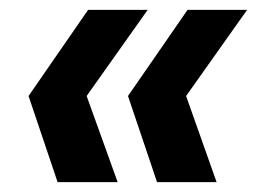

<svg xmlns="http://www.w3.org/2000/svg" viewBox="-20 -490 525 390"><path d="M38 -295 159 -470H280L156 -295L219 -120H97ZM240 -295 361 -470H482L358 -295L420 -120H299Z"/></svg>

Font: Rethink Sans
Style: Bold Italic
Weight: 700
Italic angle: -10°
Designer: The Rethink Sans project authors (Hans Thiessen). DM Sans designed by Colophon Foundry.
Foundry: Rethink Communications LLC
Version: Version 1.001